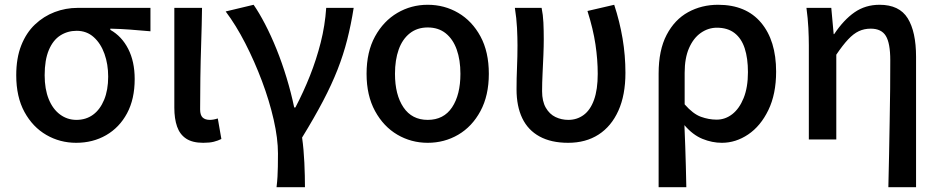

<svg xmlns="http://www.w3.org/2000/svg" viewBox="-20 -584 3936 804"><path d="M299 14Q231 14 174 -19Q117 -52 82.5 -115Q48 -178 48 -269Q48 -341 69 -394Q90 -447 126.5 -481.5Q163 -516 209 -533.5Q255 -551 305 -551H610V-453Q564 -457 525.5 -460Q487 -463 442 -464V-459Q490 -432 517 -379Q544 -326 544 -253Q544 -169 512 -109.5Q480 -50 424.5 -18Q369 14 299 14ZM300 -82Q340 -82 369.5 -103.5Q399 -125 416 -166Q433 -207 433 -263Q433 -315 417.5 -358.5Q402 -402 372.5 -428.5Q343 -455 301 -455Q263 -455 232.5 -435.5Q202 -416 184.5 -374.5Q167 -333 167 -269Q167 -211 184 -169Q201 -127 231.5 -104.5Q262 -82 300 -82Z M831 14Q786 14 759.5 -3.5Q733 -21 721.5 -54Q710 -87 710 -133V-551H826Q825 -479 822.5 -404Q820 -329 819 -257.5Q818 -186 818 -126Q818 -102 828.5 -92Q839 -82 859 -82Q866 -82 874.5 -83.5Q883 -85 892 -88L907 -2Q893 5 875.5 9.5Q858 14 831 14Z M1138 200Q1141 175 1142 156Q1143 137 1143.5 114Q1144 91 1144 59Q1144 -4 1126 -83Q1108 -162 1077 -244.5Q1046 -327 1007 -403Q968 -479 925 -536L1042 -564Q1065 -531 1090 -483Q1115 -435 1138 -378Q1161 -321 1180 -258.5Q1199 -196 1212 -134H1217Q1251 -199 1278 -267Q1305 -335 1323 -406Q1341 -477 1346 -551H1461Q1450 -481 1434 -418Q1418 -355 1393.5 -292.5Q1369 -230 1332.5 -160.5Q1296 -91 1245 -8Q1252 42 1254.5 97.5Q1257 153 1257 200Z M1771 14Q1702 14 1644 -20Q1586 -54 1550.5 -119Q1515 -184 1515 -275Q1515 -367 1550.5 -431.5Q1586 -496 1644 -530Q1702 -564 1771 -564Q1841 -564 1899 -530Q1957 -496 1992 -431.5Q2027 -367 2027 -275Q2027 -184 1992 -119Q1957 -54 1899 -20Q1841 14 1771 14ZM1771 -82Q1838 -82 1873 -134.5Q1908 -187 1908 -275Q1908 -333 1892.5 -376.5Q1877 -420 1846.5 -444.5Q1816 -469 1771 -469Q1727 -469 1696 -444.5Q1665 -420 1649.5 -376.5Q1634 -333 1634 -275Q1634 -187 1669.5 -134.5Q1705 -82 1771 -82Z M2359 14Q2288 14 2239.5 -12.5Q2191 -39 2167 -89Q2143 -139 2143 -210Q2143 -256 2145 -302Q2147 -348 2147 -394Q2147 -427 2145 -467Q2143 -507 2136 -551H2248Q2254 -522 2255.5 -489.5Q2257 -457 2257 -419Q2257 -391 2255.5 -353.5Q2254 -316 2252 -276.5Q2250 -237 2250 -202Q2250 -160 2265.5 -133Q2281 -106 2306 -94Q2331 -82 2360 -82Q2396 -82 2424 -102.5Q2452 -123 2467.5 -166Q2483 -209 2483 -275Q2483 -334 2473.5 -398Q2464 -462 2440 -538L2552 -564Q2575 -494 2587 -423Q2599 -352 2599 -279Q2599 -186 2569.5 -120.5Q2540 -55 2486.5 -20.5Q2433 14 2359 14Z M2738 200V-276Q2738 -374 2771.5 -438Q2805 -502 2861.5 -533Q2918 -564 2987 -564Q3104 -564 3167 -489Q3230 -414 3230 -284Q3230 -190 3197.5 -123Q3165 -56 3113 -21Q3061 14 3003 14Q2962 14 2921.5 -2.5Q2881 -19 2846 -60Q2848 -12 2849.5 29.5Q2851 71 2852 112.5Q2853 154 2854 200ZM2981 -83Q3017 -83 3046.5 -106Q3076 -129 3094 -173.5Q3112 -218 3112 -282Q3112 -340 3098.5 -381.5Q3085 -423 3056 -445.5Q3027 -468 2982 -468Q2946 -468 2915 -446.5Q2884 -425 2865.5 -383Q2847 -341 2847 -279V-147Q2882 -107 2915 -95Q2948 -83 2981 -83Z M3700 200Q3702 134 3703 63.5Q3704 -7 3705.5 -76.5Q3707 -146 3707.5 -211Q3708 -276 3708 -332Q3708 -403 3689.5 -433.5Q3671 -464 3626 -464Q3599 -464 3576.5 -453.5Q3554 -443 3531.5 -419Q3509 -395 3482 -355V0H3367V-394Q3367 -427 3365 -467Q3363 -507 3357 -551H3461L3471 -441H3473Q3513 -501 3558.5 -532.5Q3604 -564 3663 -564Q3746 -564 3781 -507.5Q3816 -451 3816 -346V200Z"/></svg>

Font: Noto Sans KR Medium
Style: Regular
Weight: 500
Designer: Ryoko NISHIZUKA  (kana, bopomofo & ideographs); Paul D. Hunt (Latin, Greek & Cyrillic); Sandoll Communications , Soo-you
Foundry: Adobe
Version: Version 2.004-H2;hotconv 1.0.118;makeotfexe 2.5.65603